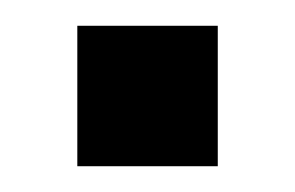

<svg xmlns="http://www.w3.org/2000/svg" viewBox="-20 -493 229 149"><path d="M40 -364V-473H149V-364Z"/></svg>

Font: Big Shoulders Stencil Display Black
Style: Regular
Weight: 900
Designer: Patric King
Foundry: XO Type Co
Version: Version 1.000